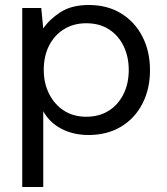

<svg xmlns="http://www.w3.org/2000/svg" viewBox="-20 -528 668 768"><path d="M69 220V-496H145L153 -414Q177 -450 221.5 -479Q266 -508 335 -508Q410 -508 465 -474Q520 -440 550 -381Q580 -322 580 -247Q580 -173 550 -114Q520 -55 464.5 -21.5Q409 12 334 12Q273 12 225.5 -13Q178 -38 153 -83V220ZM325 -61Q376 -61 414 -84.5Q452 -108 473.5 -150.5Q495 -193 495 -248Q495 -301 474.5 -343.5Q454 -386 416 -410.5Q378 -435 325 -435Q275 -435 236.5 -411.5Q198 -388 176.5 -346Q155 -304 155 -248Q155 -196 176 -153.5Q197 -111 235 -86Q273 -61 325 -61Z"/></svg>

Font: Rethink Sans
Style: Regular
Weight: 400
Designer: The Rethink Sans project authors (Hans Thiessen). DM Sans designed by Colophon Foundry.
Foundry: Rethink Communications LLC
Version: Version 1.001